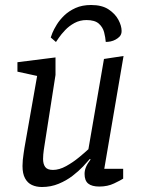

<svg xmlns="http://www.w3.org/2000/svg" viewBox="-20 -735 563 761"><path d="M341 -715.2Q384 -715.2 410.3 -697.8Q436.6 -680.3 449.3 -656.5Q462 -632.6 462 -612.3Q462 -606 460.2 -600.5Q458.4 -595.1 454.3 -590.4Q447.7 -583.3 438.1 -578.1Q428.4 -572.8 418.4 -570.8Q408.4 -568.8 399.2 -568.8Q397.8 -586.8 392.7 -607Q387.6 -627.1 371.7 -641.3Q355.7 -655.5 322.9 -655.5Q296.6 -655.5 275 -643.7Q253.5 -631.9 238 -615.4Q222.5 -599 213.1 -585.2Q203.8 -571.5 201.8 -568.5L181.1 -586.4Q182.1 -590.5 187.7 -604.6Q193.4 -618.6 204.9 -637.3Q216.4 -656 234.7 -673.7Q253 -691.3 279.4 -703.3Q305.8 -715.2 341 -715.2ZM146.4 6.2Q123.8 6.2 106.6 -1.8Q89.3 -9.7 79.3 -28.2Q69.2 -46.6 69.2 -77.1Q69.2 -88.3 70.4 -101.5Q71.5 -114.6 73.7 -127.4Q75.8 -140.1 77 -149.3L127.2 -434L49.1 -451V-488.4L200 -507.4V-438.1L155.8 -155.3Q154.8 -148.9 153.5 -140Q152.2 -131.1 151.5 -122.4Q150.7 -113.8 150.7 -105.2Q150.7 -84.8 159.2 -73.2Q167.7 -61.5 190 -61.5Q214.9 -61.5 242.3 -76.7Q269.7 -91.9 293.6 -111.7Q317.5 -131.5 330.4 -143.6L392.1 -501.3L469.7 -513.1L393.3 -66H468.2V-26.9Q458.3 -20.4 432.3 -8Q406.3 4.4 373.9 4.4Q344 4.4 329.6 -7.4Q315.2 -19.1 315.2 -45.7Q315.2 -59.7 321 -73.4Q326.8 -87 339.1 -103L336.1 -105Q326.9 -93.9 309.3 -75.2Q291.6 -56.6 267.2 -37.8Q242.8 -19.1 212.2 -6.5Q181.5 6.2 146.4 6.2Z"/></svg>

Font: Faustina Light
Style: Italic
Weight: 300
Italic angle: -8°
Designer: Alfonso Garcia
Foundry: http://www.omnibus-type.com
Version: Version 1.200